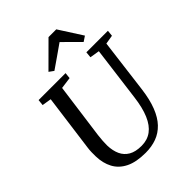

<svg xmlns="http://www.w3.org/2000/svg" viewBox="-277 -1131 1279 1279"><g transform="rotate(-45 363.0 -491.5)"><path d="M658.5 -690 610 -306Q599 -220.5 575.2 -160Q551.5 -99.5 515.8 -62Q480 -24.5 433.2 -7.2Q386.5 10 329 10Q241.5 10 186.5 -17.2Q131.5 -44.5 105 -94Q78.5 -143.5 77 -209Q76.5 -228 77 -248.5Q77.5 -269 80.5 -290L134 -690L68.5 -700.5L73 -743H327L322.5 -700.5L241 -689.5L188 -298.5Q184.5 -271.5 183.2 -248.2Q182 -225 182 -205Q183.5 -156 200.2 -119.2Q217 -82.5 251.8 -62.2Q286.5 -42 342.5 -42Q397.5 -42 437 -71Q476.5 -100 501.5 -158.8Q526.5 -217.5 537.5 -306.5L587 -689.5L519 -700.5L523 -743H726L721.5 -700.5ZM252.5 -829.5 416.5 -993H489.5L595 -828.5L559 -804.5Q531 -832.5 502.5 -861Q474 -889.5 445 -917.5Q405.5 -889.5 365.5 -861.8Q325.5 -834 285 -806Z"/></g></svg>

Font: Merriweather 24pt
Style: Italic
Weight: 400
Italic angle: -7.8°
Designer: Eben Sorkin
Foundry: Eben Sorkin
Version: Version 2.101